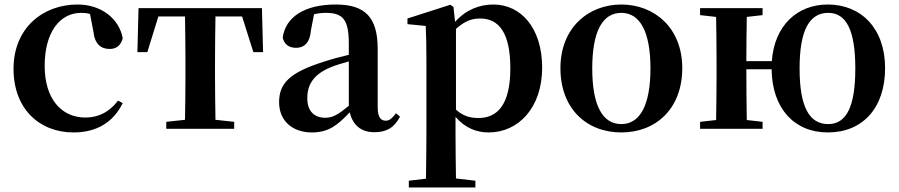

<svg xmlns="http://www.w3.org/2000/svg" viewBox="-20 -571 3983 851"><path d="M394 -431C400 -375 428 -354 466 -354C496 -354 515 -369 524 -401C509 -487 430 -551 324 -551C170 -551 40 -447 40 -266C40 -88 155 16 306 16C411 16 483 -31 524 -114L503 -125C467 -77 419 -50 359 -50C251 -50 178 -134 178 -279C178 -428 245 -514 340 -514C353 -514 366 -513 379 -509Z M1053 -498 1103 -340H1146L1141 -535H594L589 -340H633L682 -498H800C801 -441 802 -357 802 -300V-235C802 -179 801 -97 800 -40L717 -31V0H1018V-31L935 -40C934 -97 933 -179 933 -235V-300C933 -357 934 -441 935 -498Z M1526 -102C1480 -64 1455 -49 1422 -49C1374 -49 1342 -77 1342 -136C1342 -198 1372 -244 1451 -275C1468 -282 1496 -290 1526 -299ZM1735 -69C1717 -45 1705 -36 1690 -36C1668 -36 1654 -51 1654 -96V-354C1654 -494 1599 -551 1468 -551C1329 -551 1246 -495 1233 -405C1239 -375 1260 -359 1293 -359C1327 -359 1354 -381 1358 -436L1372 -508C1390 -512 1407 -514 1424 -514C1499 -514 1526 -485 1526 -379V-328C1487 -319 1447 -308 1417 -298C1263 -250 1217 -201 1217 -118C1217 -34 1278 16 1362 16C1436 16 1475 -15 1530 -73C1543 -19 1578 15 1639 15C1692 15 1727 -4 1753 -54Z M2001 -443C2043 -481 2076 -489 2108 -489C2191 -489 2242 -426 2242 -268C2242 -105 2183 -48 2101 -48C2063 -48 2032 -57 2001 -85ZM1990 -540 1976 -550 1786 -489V-464L1867 -456C1869 -408 1870 -371 1870 -306V16C1870 77 1869 149 1868 221L1792 230V260H2087V230L2001 220C2000 148 1999 76 1999 16V-53C2043 -2 2094 16 2146 16C2278 16 2383 -94 2383 -271C2383 -448 2288 -551 2167 -551C2105 -551 2045 -528 1997 -474Z M2734 16C2887 16 3004 -89 3004 -269C3004 -449 2879 -551 2734 -551C2588 -551 2464 -448 2464 -269C2464 -90 2579 16 2734 16ZM2734 -21C2651 -21 2605 -102 2605 -268C2605 -433 2651 -514 2734 -514C2815 -514 2863 -433 2863 -268C2863 -102 2815 -21 2734 -21Z M3651 -21C3567 -21 3524 -97 3524 -268C3524 -438 3568 -514 3651 -514C3731 -514 3771 -437 3771 -268C3771 -99 3732 -21 3651 -21ZM3288 -300C3288 -360 3289 -440 3290 -496L3360 -504V-535H3083V-504L3154 -496C3155 -439 3156 -356 3156 -300V-235C3156 -179 3155 -96 3154 -39L3083 -31V0H3360V-31L3290 -39C3289 -96 3288 -183 3288 -264H3400C3402 -91 3500 16 3649 16C3804 16 3903 -93 3903 -269C3903 -446 3796 -551 3649 -551C3513 -551 3412 -457 3401 -300Z"/></svg>

Font: Source Han Serif
Style: Bold
Weight: 700
Designer: Ryoko NISHIZUKA 西塚涼子 (kana & ideographs); Frank Grießhammer (Latin, Greek & Cyrillic); Wenlong ZHANG 张文龙 (bopomofo); San
Foundry: Adobe Systems Incorporated
Version: Version 1.001;PS 1.001;hotconv 16.6.54;makeotf.lib2.5.65590